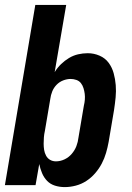

<svg xmlns="http://www.w3.org/2000/svg" viewBox="-20 -755 540 783"><path d="M244 8Q223 8 204 2Q185 -4 172 -17.5Q159 -31 151.5 -49Q144 -67 140 -86L125 0H0L124 -735H250L203 -461Q214 -479 229 -493.5Q244 -508 261.5 -518.5Q279 -529 298.5 -533.5Q318 -538 338 -538Q363 -538 386 -528Q409 -518 423 -499Q437 -480 443.5 -456.5Q450 -433 452 -408Q454 -383 451.5 -357.5Q449 -332 445 -306L423 -176Q419 -154 412.5 -131.5Q406 -109 395 -88Q384 -67 368 -48.5Q352 -30 332 -17Q312 -4 289 2Q266 8 244 8ZM208 -97Q226 -97 243 -105Q260 -113 272.5 -127.5Q285 -142 291.5 -159Q298 -176 300 -194L322 -324Q325 -336 326 -348.5Q327 -361 325.5 -372.5Q324 -384 320.5 -395.5Q317 -407 310 -416Q303 -425 291.5 -429Q280 -433 268 -433Q253 -433 237.5 -427Q222 -421 210.5 -409Q199 -397 193 -382Q187 -367 185 -351L163 -221Q160 -208 159 -195Q158 -182 158 -169Q158 -156 160 -143.5Q162 -131 168 -120Q174 -109 184.5 -103Q195 -97 208 -97Z"/></svg>

Font: iosevka_custom_sans_ss08 XBd
Style: Italic
Weight: 800
Italic angle: -10°
Designer: Belleve Invis
Foundry: Belleve Invis
Version: Version 10.3.0; ttfautohint (v1.8.3)